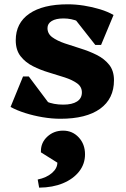

<svg xmlns="http://www.w3.org/2000/svg" viewBox="-20 -531 580 883"><path d="M257.8 15.2Q218.4 15.2 176.3 8.1Q134.2 1 95.7 -11.2Q57.2 -23.4 28.6 -39.2L86 -179.4H112.4L239 -10.6H143.2L142 -105.2Q158.4 -79.2 192.3 -64.5Q226.2 -49.8 270.6 -49.8Q311.8 -49.8 334.2 -64.2Q356.6 -78.6 356.6 -106Q356.6 -132 334.5 -147.8Q312.4 -163.6 277.8 -174.9Q243.2 -186.2 204.5 -197.7Q165.8 -209.2 131.2 -226.7Q96.6 -244.2 74.5 -272.6Q52.4 -301 52.4 -345.8Q52.4 -425 114.8 -468.1Q177.2 -511.2 291.4 -511.2Q327.8 -511.2 366.1 -505.2Q404.4 -499.2 440.3 -488.2Q476.2 -477.2 502.2 -462L444.8 -324.2H418.4L290 -487.4H387.6L388.8 -392.8Q373.8 -418 341 -432.1Q308.2 -446.2 272.2 -446.2Q237.4 -446.2 217.9 -434.4Q198.4 -422.6 198.4 -401.8Q198.4 -375.8 220.5 -359.7Q242.6 -343.6 277.6 -331.6Q312.6 -319.6 351.3 -307.7Q390 -295.8 425 -278.3Q460 -260.8 482.1 -233.1Q504.2 -205.4 504.2 -162Q504.2 -76.8 440.4 -30.8Q376.6 15.2 257.8 15.2ZM160 332 153.4 294.6Q193.6 286.4 218.7 264.8Q243.8 243.2 243.8 217L168.2 169.6V163.8Q168.2 124.4 197.9 97.1Q227.6 69.8 270.2 69.8Q313.2 69.8 342.1 100.9Q371 132 371 178.8Q371 223 344.1 257.4Q317.2 291.8 270.1 311.6Q223 331.4 160 332Z"/></svg>

Font: Platypi Light
Style: Regular
Weight: 300
Designer: David Sargent
Foundry: Bolt Cutter Type
Version: Version 1.200